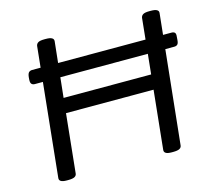

<svg xmlns="http://www.w3.org/2000/svg" viewBox="-101 -826 1060 951"><g transform="rotate(-15 429.0 -350.0)"><path d="M128 2Q88 2 91 -21L159 -680Q161 -691 170.5 -696.5Q180 -702 202 -702H210Q251 -702 249 -680L219 -397H668L697 -680Q699 -691 708.5 -696.5Q718 -702 740 -702H748Q790 -702 787 -680L718 -20Q717 -9 707 -3.5Q697 2 674 2H666Q626 2 629 -21L660 -321H211L180 -20Q179 -9 169 -3.5Q159 2 136 2ZM99 -500Q89 -500 83 -506Q77 -512 78 -528L79 -541Q81 -559 87.5 -565Q94 -571 104 -571H819Q830 -571 835.5 -565.5Q841 -560 839 -544L838 -530Q837 -512 831 -506Q825 -500 814 -500Z"/></g></svg>

Font: Asap Expanded Expanded Regular
Style: Italic
Weight: 400
Width: 7
Italic angle: -6°
Designer: Pablo Cosgaya
Foundry: Omnibus-Type
Version: Version 3.001; ttfautohint (v1.8.4.7-5d5b)